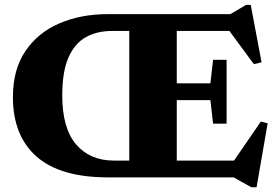

<svg xmlns="http://www.w3.org/2000/svg" viewBox="-20 -728 1134 788"><path d="M423.5 0Q227 0 130 -85.5Q33 -171 33 -330Q33 -442.5 84.2 -518.2Q135.5 -594 223.5 -632Q311.5 -670 422.5 -670H925.5L990 -708H1009L1053.5 -472.5L1022 -464.5L921.5 -601H705.5V-386H843.5L854.5 -482.5H910V-220.5H854.5L843.5 -317H705.5V-69H940.5L1050.5 -229L1078.5 -222L1033 40.5H1011.5L939 0ZM447 -69H510.5V-601H439.5Q378.5 -601 332.5 -575.5Q286.5 -550 261 -492Q235.5 -434 235.5 -336.5Q235.5 -202 292.2 -135.5Q349 -69 447 -69Z"/></svg>

Font: Newsreader Text ExtraBold
Style: Regular
Weight: 800
Designer: Hugues Gentile
Foundry: Production Type
Version: Version 1.001